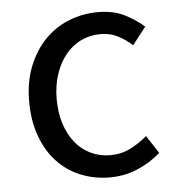

<svg xmlns="http://www.w3.org/2000/svg" viewBox="-43 -539 542 591"><g transform="rotate(-5 228.0 -243.0)"><path d="M274 12Q226 12 184 -5Q142 -22 111.5 -54.5Q81 -87 63.5 -134.5Q46 -182 46 -242Q46 -303 65 -350.5Q84 -398 116 -431Q148 -464 190.5 -481Q233 -498 280 -498Q328 -498 362 -481Q396 -464 422 -441L380 -387Q359 -406 335.5 -418Q312 -430 283 -430Q250 -430 222 -416.5Q194 -403 174 -378Q154 -353 142.5 -318.5Q131 -284 131 -242Q131 -200 142 -166Q153 -132 172.5 -107.5Q192 -83 220 -69.5Q248 -56 281 -56Q315 -56 343.5 -70.5Q372 -85 395 -105L431 -50Q398 -21 358 -4.5Q318 12 274 12Z"/></g></svg>

Font: Processing Sans Pro
Style: Regular
Weight: 400
Designer: Paul D. Hunt
Foundry: Adobe Systems Incorporated
Version: Version 2.020;PS 2.000;hotconv 1.0.86;makeotf.lib2.5.63406